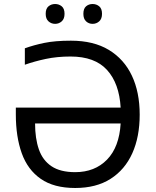

<svg xmlns="http://www.w3.org/2000/svg" viewBox="-20 -928 779 958"><path d="M332 -646Q265 -646 208.5 -634Q152 -622 104 -605V-687Q148 -703 201.5 -714Q255 -725 334 -725Q447 -725 523 -679Q599 -633 638 -550.5Q677 -468 677 -356Q677 -245 640 -163Q603 -81 531.5 -35.5Q460 10 355 10Q249 10 183.5 -35.5Q118 -81 88.5 -163.5Q59 -246 59 -357V-391H582Q575 -512 514 -579Q453 -646 332 -646ZM355 -69Q453 -69 514 -131.5Q575 -194 582 -312H155Q155 -237 174 -182.5Q193 -128 237 -98.5Q281 -69 355 -69ZM208 -859Q208 -885 222 -896.5Q236 -908 255 -908Q274 -908 288 -896.5Q302 -885 302 -859Q302 -834 288 -821.5Q274 -809 255 -809Q236 -809 222 -821.5Q208 -834 208 -859ZM396 -859Q396 -885 409.5 -896.5Q423 -908 442 -908Q461 -908 475 -896.5Q489 -885 489 -859Q489 -834 475 -821.5Q461 -809 442 -809Q423 -809 409.5 -821.5Q396 -834 396 -859Z"/></svg>

Font: Go Noto Current
Style: Regular
Weight: 400
Designer: Monotype Design Team
Foundry: Monotype Imaging Inc.
Version: Version 2.007; ttfautohint (v1.8) -l 8 -r 50 -G 200 -x 14 -D